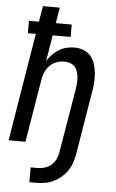

<svg xmlns="http://www.w3.org/2000/svg" viewBox="-62 -777 624 1033"><g transform="rotate(5 250.0 -260.0)"><path d="M137 215V135H175Q194 135 213.5 129Q233 123 248.5 109.5Q264 96 272.5 77.5Q281 59 284 40L343 -313Q345 -328 346 -344Q347 -360 345 -375Q343 -390 338 -404Q333 -418 322.5 -428.5Q312 -439 297.5 -443.5Q283 -448 267 -448Q247 -448 225.5 -440Q204 -432 188.5 -416Q173 -400 164.5 -379.5Q156 -359 153 -338L97 0H6L102 -583H59V-650H113L127 -735H218L204 -650H290V-583H193L170 -442Q181 -461 197.5 -478Q214 -495 233 -506.5Q252 -518 273.5 -523Q295 -528 316 -528Q342 -528 365 -519Q388 -510 403.5 -492Q419 -474 426.5 -450.5Q434 -427 436.5 -402Q439 -377 437.5 -351Q436 -325 431 -299L375 40Q371 64 363.5 87Q356 110 342.5 130.5Q329 151 309.5 168Q290 185 267.5 196Q245 207 221.5 211Q198 215 175 215Z"/></g></svg>

Font: Iosevka SS18 Medium
Style: Italic
Weight: 500
Italic angle: -9°
Monospace: yes
Designer: Belleve Invis
Foundry: Belleve Invis
Version: Version 25.1.1; ttfautohint (v1.8.4)